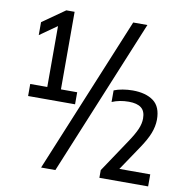

<svg xmlns="http://www.w3.org/2000/svg" viewBox="-93 -901 1040 1059"><g transform="rotate(10 427.0 -371.0)"><path d="M67.5 -308V-375.5H163V-716.5L67 -649V-721.5L193 -810H239.5V-375.5H330.5V-308ZM206.5 68 568 -808H647.5L286.5 68ZM533 68V25L656 -159Q686 -203.5 699.8 -235.2Q713.5 -267 713.5 -296Q713.5 -337 690.2 -355.2Q667 -373.5 620.5 -373.5Q569 -373.5 526.5 -355.5V-420.5Q547 -429 575 -433.8Q603 -438.5 631 -438.5Q704.5 -438.5 747.5 -406.8Q790.5 -375 790 -301.5Q789.5 -264.5 774.5 -225.8Q759.5 -187 724.5 -135.5L633 0.5H806V68Z"/></g></svg>

Font: Encode Sans Condensed Medium
Style: Regular
Weight: 500
Width: 3
Designer: Multiple Designers
Foundry: Impallari Type
Version: Version 3.000; ttfautohint (v1.8.3) -l 8 -r 50 -G 200 -x 14 